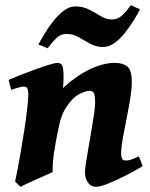

<svg xmlns="http://www.w3.org/2000/svg" viewBox="-20 -699 579 739"><path d="M529.3 -59.6Q500 -42 464.4 -23.7Q428.7 -5.4 397.2 7.3Q365.7 20 348.1 20Q331.1 20 319.1 4.6Q307.1 -10.7 307.1 -37.1Q307.1 -47.4 311 -73.2Q314.9 -99.1 320.8 -132.8Q326.7 -166.5 332.5 -200.4Q338.4 -234.4 342.3 -262Q346.2 -289.6 346.2 -302.7Q346.2 -328.6 342 -339.1Q337.9 -349.6 323.7 -349.6Q311 -349.6 284.9 -336.7Q258.8 -323.7 232.9 -283.2Q218.3 -260.3 210.2 -227.3Q202.1 -194.3 193.8 -147Q186 -103.5 184.1 -80.8Q182.1 -58.1 182.6 -36.6Q176.3 -33.7 158.7 -25.9Q141.1 -18.1 120.4 -8.8Q99.6 0.5 82.3 8.5Q64.9 16.6 59.1 20L38.1 0Q48.3 -48.8 57.4 -100.1Q66.4 -151.4 73.5 -198Q80.6 -244.6 84.7 -280.3Q88.9 -315.9 88.9 -333Q88.9 -355.5 84 -360.6Q79.1 -365.7 70.3 -365.7Q64 -365.7 47.1 -360.8Q30.3 -356 22.9 -353L13.2 -391.6Q33.7 -400.4 62.3 -411.6Q90.8 -422.9 119.6 -433.3Q148.4 -443.8 170.7 -450.4Q192.9 -457 200.7 -457Q214.4 -457 219.5 -446.8Q224.6 -436.5 224.6 -401.9Q224.6 -391.6 224.1 -382.1Q223.6 -372.6 222.2 -360.4Q275.4 -408.7 326.9 -432.9Q378.4 -457 421.9 -457Q452.6 -457 470 -443.1Q487.3 -429.2 487.3 -381.8Q487.3 -356.4 481.2 -318.8Q475.1 -281.2 466.8 -240.7Q458.5 -200.2 452.4 -165.3Q446.3 -130.4 446.3 -109.9Q446.3 -93.3 450.7 -87.2Q455.1 -81.1 463.9 -81.1Q475.1 -81.1 485.8 -85Q496.6 -88.9 514.6 -97.2ZM519 -663.1Q508.8 -643.6 493.4 -618.7Q478 -593.8 459.5 -570.8Q440.9 -547.9 419.9 -533Q398.9 -518.1 377 -518.1Q349.6 -518.1 326.9 -530.8Q304.2 -543.5 282.5 -555.9Q260.7 -568.4 235.8 -568.4Q214.8 -568.4 199.5 -554.4Q184.1 -540.5 163.1 -513.2L127.9 -527.8Q138.7 -547.9 153.8 -572.8Q168.9 -597.7 187.7 -620.8Q206.5 -644 227.3 -659.2Q248 -674.3 270 -674.3Q299.8 -674.3 323.5 -661.9Q347.2 -649.4 368.2 -636.7Q389.2 -624 410.2 -624Q431.2 -624 447.5 -637.5Q463.9 -650.9 483.4 -679.2Z"/></svg>

Font: Gentium Book Plus
Style: Bold Italic
Weight: 700
Italic angle: -8°
Designer: Victor Gaultney, Annie Olsen, Iska Routamaa, Becca Hirsbrunner
Foundry: SIL International
Version: Version 6.101